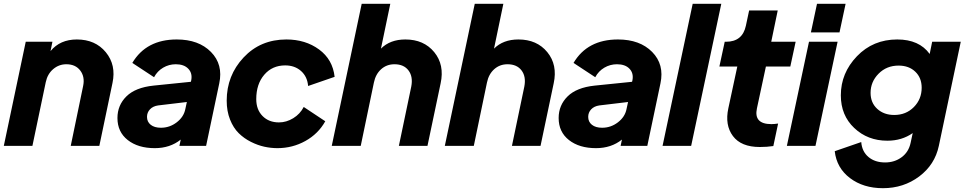

<svg xmlns="http://www.w3.org/2000/svg" viewBox="-27 -765 5059 1007"><path d="M376 -558Q473 -558 528 -491Q583 -424 563 -330L494 0H344L409 -314Q419 -362 394 -395Q369 -428 321 -428Q282 -428 252 -402.5Q222 -377 213 -334L143 0H-7L108 -546H248L238 -497Q288 -558 376 -558Z M900 -558Q1015 -558 1079.5 -492.5Q1144 -427 1123 -328L1054 0H914L921 -33Q865 12 785 12Q697 12 643 -30.5Q589 -73 589 -146Q589 -213 636 -259.5Q683 -306 778 -316L974 -336L976 -344Q983 -381 960.5 -404.5Q938 -428 895 -428Q859 -428 828.5 -410Q798 -392 781 -360L667 -435Q740 -558 900 -558ZM817 -95Q863 -95 900 -123.5Q937 -152 945 -193L953 -230L802 -212Q775 -208 759.5 -191.5Q744 -175 744 -152Q744 -126 763.5 -110.5Q783 -95 817 -95Z M1428 12Q1394 12 1359.5 4.5Q1325 -3 1289 -21Q1253 -39 1225 -66.5Q1197 -94 1179.5 -138Q1162 -182 1162 -237Q1162 -369 1250.5 -463.5Q1339 -558 1475 -558Q1575 -558 1646.5 -505.5Q1718 -453 1728 -362L1589 -314Q1585 -363 1552 -392.5Q1519 -422 1469 -422Q1401 -422 1359 -373Q1317 -324 1317 -245Q1317 -190 1350 -156.5Q1383 -123 1436 -123Q1475 -123 1511 -145Q1547 -167 1566 -204L1679 -129Q1642 -63 1574.5 -25.5Q1507 12 1428 12Z M2099 -558Q2196 -558 2250.5 -491.5Q2305 -425 2284 -328L2215 0H2065L2130 -311Q2140 -363 2115.5 -395.5Q2091 -428 2042 -428Q2001 -428 1972 -402Q1943 -376 1934 -332L1865 0H1713L1870 -745H2020L1971 -510Q2019 -558 2099 -558Z M2692 -558Q2789 -558 2843.5 -491.5Q2898 -425 2877 -328L2808 0H2658L2723 -311Q2733 -363 2708.5 -395.5Q2684 -428 2635 -428Q2594 -428 2565 -402Q2536 -376 2527 -332L2458 0H2306L2463 -745H2613L2564 -510Q2612 -558 2692 -558Z M3214 -558Q3329 -558 3393.5 -492.5Q3458 -427 3437 -328L3368 0H3228L3235 -33Q3179 12 3099 12Q3011 12 2957 -30.5Q2903 -73 2903 -146Q2903 -213 2950 -259.5Q2997 -306 3092 -316L3288 -336L3290 -344Q3297 -381 3274.5 -404.5Q3252 -428 3209 -428Q3173 -428 3142.5 -410Q3112 -392 3095 -360L2981 -435Q3054 -558 3214 -558ZM3131 -95Q3177 -95 3214 -123.5Q3251 -152 3259 -193L3267 -230L3116 -212Q3089 -208 3073.5 -191.5Q3058 -175 3058 -152Q3058 -126 3077.5 -110.5Q3097 -95 3131 -95Z M3448 0 3606 -745H3756L3598 0Z M3958 6Q3860 6 3817 -51.5Q3774 -109 3793 -197L3840 -416H3746L3774 -546H3781Q3867 -546 3885 -630L3902 -710H4052L4018 -546H4146L4118 -416H3990L3943 -197Q3925 -114 4019 -114Q4033 -114 4054 -117L4029 1Q3996 6 3958 6Z M4226 -595 4258 -745H4408L4376 -595ZM4100 0 4216 -546H4366L4250 0Z M4862 -546H5012L4897 0Q4876 99 4794 160.5Q4712 222 4604 222Q4501 222 4431 169Q4361 116 4351 28L4490 -20Q4494 30 4528 58.5Q4562 87 4615 87Q4665 87 4702 59.5Q4739 32 4749 -16L4760 -67Q4703 -27 4627 -27Q4524 -27 4453.5 -93.5Q4383 -160 4383 -265Q4383 -382 4467.5 -470Q4552 -558 4679 -558Q4794 -558 4849 -482ZM4663 -162Q4725 -162 4766 -203.5Q4807 -245 4807 -305Q4807 -357 4773.5 -389Q4740 -421 4686 -421Q4623 -421 4581 -378.5Q4539 -336 4539 -278Q4539 -226 4574 -194Q4609 -162 4663 -162Z"/></svg>

Font: Plus Jakarta Display
Style: Bold Italic
Weight: 700
Italic angle: -12°
Designer: Gumpita Rahayu
Foundry: Tokotype Studio
Version: Version 1.000;hotconv 1.0.109;makeotfexe 2.5.65596